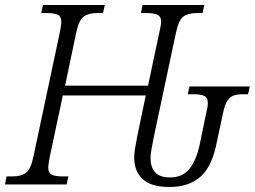

<svg xmlns="http://www.w3.org/2000/svg" viewBox="-38 -734 1014 764"><path d="M636 10Q563 10 529.5 -21.5Q496 -53 496 -107Q496 -123 499 -141.5Q502 -160 508 -191L542 -354H212L160 -110Q158 -97 156 -85.5Q154 -74 154 -67Q154 -45 169 -38.5Q184 -32 211 -32H234L227 0H-18L-12 -32H11Q45 -32 64.5 -45.5Q84 -59 95 -111L200 -605Q202 -617 204 -628.5Q206 -640 206 -647Q206 -669 191 -675.5Q176 -682 149 -682H126L133 -714H379L372 -682H349Q315 -682 295.5 -668.5Q276 -655 265 -603L221 -393H551L596 -605Q599 -617 601 -628.5Q603 -640 603 -647Q603 -669 588 -675.5Q573 -682 546 -682H523L529 -714H775L768 -682H746Q711 -682 692 -668.5Q673 -655 662 -603L574 -189Q568 -159 564.5 -139Q561 -119 561 -105Q561 -69 579 -48.5Q597 -28 639 -28Q687 -28 714.5 -60.5Q742 -93 756 -156L782 -281Q789 -309 789 -324Q789 -346 774.5 -352.5Q760 -359 733 -359H709L716 -390H956L949 -359H931Q906 -359 891 -353.5Q876 -348 866 -332Q856 -316 849 -282L821 -151Q802 -66 756.5 -28Q711 10 636 10Z"/></svg>

Font: Noto Serif SemiCondensed Light
Style: Italic
Weight: 300
Width: 4
Italic angle: -12°
Designer: Monotype Design Team
Foundry: Monotype Imaging Inc.
Version: Version 2.013; ttfautohint (v1.8.4.7-5d5b)